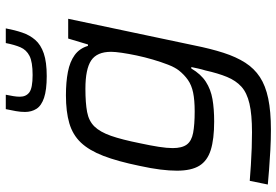

<svg xmlns="http://www.w3.org/2000/svg" viewBox="-170 -602 979 680"><g transform="rotate(-90 320.0 -261.5)"><path d="M201 208Q166 208 129 206Q92 204 60 201.5Q28 199 7 197L20 133Q45 135 75.5 137Q106 139 136.5 140Q167 141 192 141Q255 141 293.5 132Q332 123 353.5 103.5Q375 84 388 52.5Q401 21 411 -24Q415 -37 418 -50.5Q421 -64 423 -74H418Q398 -40 371 -22.5Q344 -5 309.5 1Q275 7 230 7Q168 7 129.5 -5Q91 -17 73.5 -45.5Q56 -74 56 -125Q56 -151 60 -183.5Q64 -216 73 -257Q89 -335 108.5 -385.5Q128 -436 155.5 -465Q183 -494 224 -506Q265 -518 323 -518Q370 -518 406 -511Q442 -504 465.5 -487Q489 -470 498 -440H503L524 -510H594L500 -65Q488 -5 473.5 40Q459 85 438.5 117Q418 149 387.5 169Q357 189 311.5 198.5Q266 208 201 208ZM266 -62Q306 -62 332.5 -67.5Q359 -73 377.5 -86Q396 -99 411 -118Q422 -132 431.5 -156.5Q441 -181 449.5 -210Q458 -239 464 -267.5Q470 -296 473.5 -320Q477 -344 477 -358Q477 -408 446.5 -428.5Q416 -449 346 -449Q296 -449 264 -443Q232 -437 212.5 -417Q193 -397 179.5 -358.5Q166 -320 153 -255Q145 -218 140.5 -189Q136 -160 136 -140Q136 -107 148.5 -90Q161 -73 190 -67.5Q219 -62 266 -62ZM391 -586Q342 -586 314 -595.5Q286 -605 275 -622.5Q264 -640 264 -663Q264 -679 267 -695.5Q270 -712 274 -731H325Q322 -716 320 -704Q318 -692 318 -681Q318 -659 333.5 -647.5Q349 -636 395 -636Q441 -636 462.5 -647Q484 -658 493 -679Q502 -700 508 -731H560Q554 -699 545 -672.5Q536 -646 519 -626.5Q502 -607 471.5 -596.5Q441 -586 391 -586Z"/></g></svg>

Font: Saira SemiExpanded
Style: Italic
Weight: 400
Width: 6
Italic angle: -12°
Designer: Hector Gatti with collaboration of the Omnibus-Type team
Foundry: Omnibus-Type
Version: Version 1.101